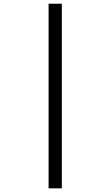

<svg xmlns="http://www.w3.org/2000/svg" viewBox="-20 -780 599 1040"><path d="M314.9 240.2H243.2V-759.8H314.9Z"/></svg>

Font: Droid Serif
Style: Bold
Weight: 700
Designer: Monotype Design team
Foundry: Monotype Imaging Inc.
Version: Version 1.03